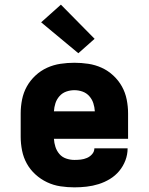

<svg xmlns="http://www.w3.org/2000/svg" viewBox="-20 -798 640 826"><path d="M300 8Q270 8 240 3.5Q210 -1 182.5 -14Q155 -27 132.5 -47.5Q110 -68 95.5 -94Q81 -120 75 -150Q69 -180 69 -210V-310Q69 -340 75 -370Q81 -400 95.5 -426Q110 -452 132.5 -473Q155 -494 182.5 -506.5Q210 -519 240 -523.5Q270 -528 300 -528Q330 -528 360 -523.5Q390 -519 417.5 -506.5Q445 -494 467.5 -473Q490 -452 504.5 -426Q519 -400 525 -370Q531 -340 531 -310V-201H212Q213 -183 218.5 -166Q224 -149 235.5 -135.5Q247 -122 264.5 -116Q282 -110 300 -110Q314 -110 327.5 -111.5Q341 -113 354 -118.5Q367 -124 376.5 -135Q386 -146 386 -160H529Q529 -133 519.5 -108Q510 -83 493 -62.5Q476 -42 453 -28Q430 -14 404.5 -6Q379 2 352.5 5Q326 8 300 8ZM212 -319H388Q387 -337 381.5 -354Q376 -371 364 -384.5Q352 -398 335 -404Q318 -410 300 -410Q282 -410 265 -404Q248 -398 236 -384.5Q224 -371 218.5 -354Q213 -337 212 -319ZM317 -569 157 -702 242 -778 387 -631Z"/></svg>

Font: Iosevka Heavy Extended
Style: Regular
Weight: 900
Width: 7
Monospace: yes
Designer: Belleve Invis
Foundry: Belleve Invis
Version: Version 32.5.0; ttfautohint (v1.8.4)